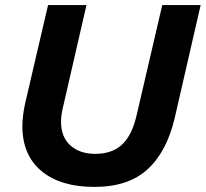

<svg xmlns="http://www.w3.org/2000/svg" viewBox="-20 -724 809 755"><path d="M68 -228Q68 -268 79 -318L169 -704H320L226 -295Q220 -268 220 -245Q220 -185 257 -152Q294 -119 354 -119Q421 -119 460 -155.5Q499 -192 517 -270L618 -704H769L667 -260Q636 -128 560.5 -58.5Q485 11 351 11Q218 11 143 -51.5Q68 -114 68 -228Z"/></svg>

Font: CBA Beacon Sans Extra Bold
Style: Italic
Weight: 800
Italic angle: -13°
Designer: Wei Huang
Foundry: Wei Huang
Version: Version 1.002